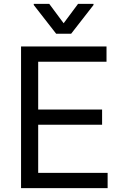

<svg xmlns="http://www.w3.org/2000/svg" viewBox="-20 -966 638 986"><path d="M88.1 0H532.7V-78.1H176.1V-325.3H504.3V-403.4H176.1V-649.1H527V-727.3H88.1ZM153.4 -940.3 268.5 -792.6H345.2L460.2 -940.3V-946H380.7L306.8 -846.6L233 -946H153.4Z"/></svg>

Font: Magic Ui Pro
Style: Regular
Weight: 400
Designer: Stefan Endress, Andreas Faust
Version: Version 1.000;FEAKit 1.0